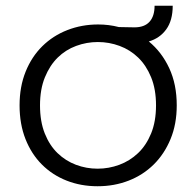

<svg xmlns="http://www.w3.org/2000/svg" viewBox="-20 -639 682 667"><path d="M594 -273Q594 -208 572.5 -156Q551 -104 514 -67.5Q477 -31 427 -11.5Q377 8 319 8Q261 8 211.5 -11.5Q162 -31 125.5 -67.5Q89 -104 68.5 -156Q48 -208 48 -273Q48 -338 69 -390Q90 -442 127 -478.5Q164 -515 214 -534.5Q264 -554 321 -554Q358 -554 393 -545L447 -544Q482 -544 499.5 -563.5Q517 -583 517 -619H580Q580 -568 557.5 -537Q535 -506 497 -495Q542 -458 568 -402Q594 -346 594 -273ZM119 -273Q119 -217 135.5 -175.5Q152 -134 180 -107Q208 -80 244 -66.5Q280 -53 319 -53Q358 -53 394.5 -66.5Q431 -80 459.5 -107Q488 -134 505 -175.5Q522 -217 522 -273Q522 -329 505 -370.5Q488 -412 460 -439Q432 -466 395.5 -479.5Q359 -493 320 -493Q281 -493 244.5 -479.5Q208 -466 180.5 -439Q153 -412 136 -370.5Q119 -329 119 -273Z"/></svg>

Font: SVN-Poppins Light
Style: Regular
Weight: 300
Designer: Ninad Kale (Devanagari), Jonny Pinhorn (Latin)
Foundry: Indian Type Foundry
Version: Version 3.002 2017; ttfautohint (v1.8.3)